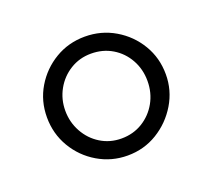

<svg xmlns="http://www.w3.org/2000/svg" viewBox="-74 -724 610 551"><g transform="rotate(-20 231.5 -448.5)"><path d="M50 -449Q50 -499 74.5 -540Q99 -581 140 -605.5Q181 -630 231 -630Q281 -630 322.5 -605.5Q364 -581 388.5 -540Q413 -499 413 -449Q413 -400 388 -358.5Q363 -317 322 -292Q281 -267 231 -267Q182 -267 140.5 -291.5Q99 -316 74.5 -357.5Q50 -399 50 -449ZM106 -449Q106 -414 122.5 -384Q139 -354 167.5 -336.5Q196 -319 231 -319Q267 -319 295.5 -336.5Q324 -354 340.5 -383.5Q357 -413 357 -449Q357 -485 340.5 -514.5Q324 -544 295.5 -561Q267 -578 231 -578Q196 -578 167.5 -560.5Q139 -543 122.5 -513.5Q106 -484 106 -449Z"/></g></svg>

Font: Tiro Devanagari Sanskrit
Style: Regular
Weight: 400
Designer: Devanagari: John Hudson & Fiona Ross. Latin: John Hudson.
Foundry: Tiro Typeworks Ltd.
Version: Version 1.52